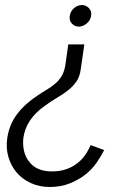

<svg xmlns="http://www.w3.org/2000/svg" viewBox="-20 -552 480 765"><path d="M341 26Q354 31 368 36Q382 41 395 46Q383 70 365 96Q347 122 321 143Q294 164 258.5 178.5Q223 193 178 193Q137 193 103 177.5Q69 162 46 135Q24 109 13.5 73.5Q3 38 9 -2Q17 -57 49 -98.5Q81 -140 132 -173Q148 -184 166 -194.5Q184 -205 199 -218Q215 -231 226 -249.5Q237 -268 241 -297L252 -375H316L302 -278Q298 -246 284 -226.5Q270 -207 251 -192Q232 -177 208 -163Q184 -149 158 -130Q120 -103 99 -71Q78 -39 73 -2Q70 26 76 50.5Q82 75 97 93Q111 112 134 121.5Q157 131 186 131Q216 131 240 123.5Q264 116 283 102Q302 89 316.5 69.5Q331 50 341 26ZM306 -532Q322 -532 334 -520Q346 -508 343 -489Q340 -470 325 -458Q310 -446 294 -446Q278 -446 266.5 -458Q255 -470 258 -489Q261 -508 275.5 -520Q290 -532 306 -532Z"/></svg>

Font: Josefin Slab SemiBold
Style: Italic
Weight: 600
Italic angle: -12°
Designer: Santiago Orozco
Foundry: Typemade
Version: Version 2.000